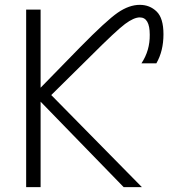

<svg xmlns="http://www.w3.org/2000/svg" viewBox="-20 -771 724 792"><path d="M147.5 -351.6V1H87.9V-731.4H147.5V-409.2L309.6 -575.2Q418.9 -686.5 465.8 -718.8Q512.7 -751 556.6 -751Q597.7 -751 626 -723.6Q654.3 -696.3 654.3 -629.9Q654.3 -560.5 625 -509.8H563.5Q598.6 -562.5 597.7 -627.9Q597.7 -699.2 556.6 -699.2Q532.2 -699.2 495.6 -671.9Q459 -644.5 354.5 -540L191.4 -378.9L565.4 1H490.2Z"/></svg>

Font: Gen Shin Gothic Light
Style: Regular
Weight: 200
Designer: [Source Han Sans]
Ryoko NISHIZUKA  (kana & ideographs); Paul D. Hunt (Latin, Greek & Cyrillic); Wenlong ZHANG  (bopomofo
Version: Version 1.002.20150607